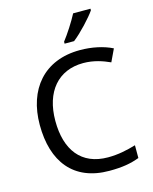

<svg xmlns="http://www.w3.org/2000/svg" viewBox="-137 -1034 906 1134"><g transform="rotate(-15 316.0 -467.0)"><path d="M528 -934V-944H422C399 -899 356 -833 327 -796V-784H385C432 -820 503 -897 528 -934ZM403 -645C467 -645 521 -626 565 -606L601 -682C547 -709 477 -724 404 -724C183 -724 61 -574 61 -358C61 -133 170 10 389 10C468 10 520 1 573 -19V-97C519 -81 464 -69 402 -69C238 -69 156 -180 156 -357C156 -536 250 -645 403 -645Z"/></g></svg>

Font: Noto Sans Buginese
Style: Regular
Weight: 400
Designer: Monotype Design Team
Foundry: Monotype Imaging Inc.
Version: Version 2.002